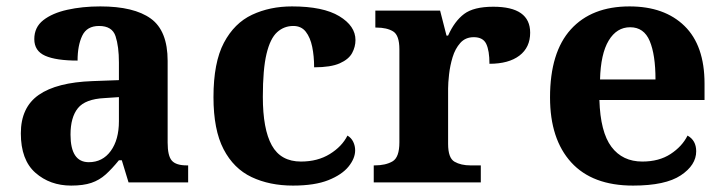

<svg xmlns="http://www.w3.org/2000/svg" viewBox="-20 -569 2260 599"><path d="M202 10Q136 10 90.5 -30Q45 -70 45 -153Q45 -234 101 -273Q157 -312 269 -316L351 -319V-374Q351 -424 340.5 -456Q330 -488 289 -488Q251 -488 236.5 -457.5Q222 -427 222 -380Q155 -380 121 -395Q87 -410 87 -447Q87 -484 115 -506Q143 -528 190 -538.5Q237 -549 293 -549Q398 -549 450.5 -511Q503 -473 503 -379V-124Q503 -83 516 -68Q529 -53 563 -53H567V0H381L360 -69H351Q329 -42 309.5 -24.5Q290 -7 265 1.5Q240 10 202 10ZM257 -63Q300 -63 325.5 -98Q351 -133 351 -191V-266L306 -263Q246 -260 223 -231.5Q200 -203 200 -149Q200 -63 257 -63Z M894 10Q821 10 765 -16.5Q709 -43 677.5 -103.5Q646 -164 646 -266Q646 -374 678.5 -435.5Q711 -497 766.5 -523Q822 -549 891 -549Q988 -549 1038.5 -518.5Q1089 -488 1089 -444Q1089 -423 1078.5 -403.5Q1068 -384 1040 -371.5Q1012 -359 960 -359Q960 -394 954 -423Q948 -452 934 -470Q920 -488 895 -488Q866 -488 844.5 -468.5Q823 -449 811.5 -401Q800 -353 800 -267Q800 -166 828 -115.5Q856 -65 919 -65Q971 -65 1009 -88.5Q1047 -112 1064 -146Q1076 -139 1082 -126.5Q1088 -114 1088 -100Q1088 -75 1067.5 -49.5Q1047 -24 1004.5 -7Q962 10 894 10Z M1146 0V-53H1149Q1183 -53 1204.5 -65.5Q1226 -78 1226 -125V-415Q1226 -459 1206.5 -471Q1187 -483 1154 -483H1151V-536H1353L1373 -458H1378Q1398 -503 1428 -525.5Q1458 -548 1519 -548Q1634 -548 1634 -467Q1634 -421 1600.5 -395.5Q1567 -370 1507 -370Q1507 -411 1497 -432Q1487 -453 1458 -453Q1432 -453 1416 -435Q1400 -417 1392 -390.5Q1384 -364 1381 -337Q1378 -310 1378 -293V-120Q1378 -76 1398 -64.5Q1418 -53 1448 -53H1480V0Z M1955 10Q1828 10 1762 -62.5Q1696 -135 1696 -265Q1696 -406 1761 -477.5Q1826 -549 1944 -549Q2053 -549 2115.5 -488Q2178 -427 2178 -308V-257H1850Q1853 -157 1887.5 -111Q1922 -65 1984 -65Q2036 -65 2072 -88.5Q2108 -112 2125 -146Q2152 -131 2152 -97Q2152 -54 2104 -22Q2056 10 1955 10ZM2025 -321Q2025 -398 2007 -441Q1989 -484 1946 -484Q1904 -484 1879 -442.5Q1854 -401 1852 -321Z"/></svg>

Font: Noto Serif Bengali
Style: Bold
Weight: 700
Designer: Juan Bruce, Universal Thirst, Indian Type Foundry and the Monotype Design Team.
Foundry: Monotype Imaging Inc.
Version: Version 2.003; ttfautohint (v1.8.4.7-5d5b)